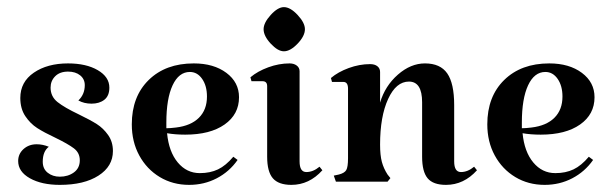

<svg xmlns="http://www.w3.org/2000/svg" viewBox="-20 -510 1710 539"><path d="M201 -189Q234 -173 252 -161.5Q270 -150 283.5 -131Q297 -112 297 -86Q297 -43 256.5 -17Q216 9 148 9Q97 9 64 -9.5Q31 -28 31 -58Q31 -78 46 -91.5Q61 -105 83 -105Q100 -105 117 -98Q100 -85 100 -56Q100 -36 114 -25Q128 -14 148 -14Q171 -14 187.5 -26Q204 -38 204 -60Q204 -81 187.5 -93.5Q171 -106 136 -123Q104 -138 84.5 -150.5Q65 -163 51 -184Q37 -205 37 -235Q37 -280 75 -306Q113 -332 171 -332Q222 -332 254.5 -313Q287 -294 287 -264Q287 -241 273 -230Q259 -219 237 -219Q216 -219 200 -228Q218 -245 218 -271Q218 -288 205 -298.5Q192 -309 171 -309Q148 -309 135 -296Q122 -283 122 -264Q122 -239 141.5 -223.5Q161 -208 201 -189Z M635 -70 647 -61Q624 -28 588.5 -9.5Q553 9 511 9Q465 9 428.5 -13Q392 -35 371 -73.5Q350 -112 350 -161Q350 -239 397.5 -285.5Q445 -332 524 -332Q580 -332 615.5 -305.5Q651 -279 651 -237Q651 -189 610.5 -160.5Q570 -132 500 -132Q472 -132 449 -136Q454 -84 479 -54Q504 -24 541 -24Q570 -24 592 -34.5Q614 -45 635 -70ZM447 -166V-150Q458 -150 474 -152Q516 -157 538.5 -179.5Q561 -202 561 -239Q561 -269 547.5 -288.5Q534 -308 513 -308Q482 -308 464.5 -270.5Q447 -233 447 -166Z M840 -27Q859 -27 877 -42L885 -32Q848 9 798 9Q762 9 746 -9.5Q730 -28 730 -70V-268Q730 -282 717 -282H686L683 -293Q703 -310 733 -321Q763 -332 793 -332Q805 -332 813 -326Q821 -320 821 -310V-57Q821 -27 840 -27ZM777 -490Q795 -490 815.5 -468Q836 -446 836 -428Q836 -409 815.5 -387.5Q795 -366 777 -366Q760 -366 740 -387.5Q720 -409 720 -428Q720 -446 740 -468Q760 -490 777 -490Z M1274 -27Q1293 -27 1311 -42L1319 -32Q1282 9 1232 9Q1196 9 1180.5 -9.5Q1165 -28 1165 -70V-223Q1165 -281 1128 -281Q1092 -281 1069.5 -232Q1047 -183 1047 -104Q1047 -74 1052 -55.5Q1057 -37 1068 -20L1076 -10L1068 0H923L917 -17L931 -20Q947 -24 952 -32.5Q957 -41 957 -66V-261Q957 -280 944 -280H912L909 -291Q929 -308 959 -319Q989 -330 1019 -330Q1032 -330 1039.5 -324Q1047 -318 1047 -308V-222Q1061 -269 1097 -300.5Q1133 -332 1173 -332Q1216 -332 1235.5 -304Q1255 -276 1255 -215V-57Q1255 -27 1274 -27Z M1633 -70 1645 -61Q1622 -28 1586.5 -9.5Q1551 9 1509 9Q1463 9 1426.5 -13Q1390 -35 1369 -73.5Q1348 -112 1348 -161Q1348 -239 1395.5 -285.5Q1443 -332 1522 -332Q1578 -332 1613.5 -305.5Q1649 -279 1649 -237Q1649 -189 1608.5 -160.5Q1568 -132 1498 -132Q1470 -132 1447 -136Q1452 -84 1477 -54Q1502 -24 1539 -24Q1568 -24 1590 -34.5Q1612 -45 1633 -70ZM1445 -166V-150Q1456 -150 1472 -152Q1514 -157 1536.5 -179.5Q1559 -202 1559 -239Q1559 -269 1545.5 -288.5Q1532 -308 1511 -308Q1480 -308 1462.5 -270.5Q1445 -233 1445 -166Z"/></svg>

Font: Katibeh
Style: Regular
Weight: 400
Designer: Arabic design by Kourosh Beigpour, Latin design by Eduardo Tunni, engineering by Lasse Fister
Version: Version 1.000